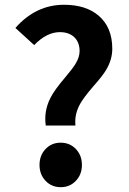

<svg xmlns="http://www.w3.org/2000/svg" viewBox="-20 -775 542 809"><path d="M235.4 -173.8Q274.4 -173.8 299.8 -147Q325.2 -120.1 325.2 -80.1Q325.2 -40 299.8 -13.2Q274.4 13.7 235.8 13.7Q197.3 13.7 171.9 -13.2Q146.5 -40 146.5 -80.1Q146.5 -120.1 171.9 -147Q197.3 -173.8 235.4 -173.8ZM172.9 -246.1Q164.1 -306.6 192.4 -362.3Q209 -395.5 254.9 -449.2Q286.1 -486.3 296.9 -503.9Q315.4 -533.2 315.4 -559.6Q315.4 -596.7 293 -618.2Q270.5 -639.6 232.4 -639.6Q176.8 -639.6 124 -585L44.9 -657.2Q130.9 -754.9 250 -754.9Q341.8 -754.9 395.5 -709Q453.1 -660.2 453.1 -569.3Q453.1 -524.4 427.7 -481.4Q413.1 -456.1 373 -411.1Q332 -363.3 317.4 -336.9Q293 -293 297.9 -246.1Z"/></svg>

Font: Bpmf GenYo Gothic B
Style: B
Weight: 700
Foundry: But Ko
Version: Version 1.320